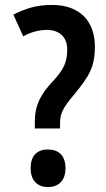

<svg xmlns="http://www.w3.org/2000/svg" viewBox="-20 -744 430 777"><path d="M191 -724C129 -724 87 -711 34 -685L74 -597C105 -614 137 -623 170 -623C217 -623 252 -596 252 -545C252 -495 240 -464 193 -414C144 -362 121 -317 121 -254V-224H223V-247C223 -284 236 -310 279 -360C340 -435 364 -471 364 -556C364 -656 305 -724 191 -724ZM174 13C216 13 245 -12 245 -63C245 -115 217 -139 174 -139C130 -139 104 -114 104 -63C104 -13 132 13 174 13Z"/></svg>

Font: Noto Sans Tamil Condensed SemiBold
Style: Regular
Weight: 600
Width: 3
Designer: Jelle Bosma - Monotype Design Team
Foundry: Monotype Imaging Inc.
Version: Version 2.004